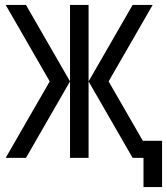

<svg xmlns="http://www.w3.org/2000/svg" viewBox="-20 -638 675 776"><path d="M560 118V0H528V-69H635V118ZM338 -309 516 -618H597L419 -309ZM3 0 181 -309H263L85 0ZM181 -309 3 -618H85L263 -309ZM263 0V-618H338V0ZM516 0 338 -309H419L597 0Z"/></svg>

Font: Victor Mono
Style: Regular
Weight: 400
Monospace: yes
Designer: Rune Bjørnerås
Version: Version 1.561;gftools[0.9.30]